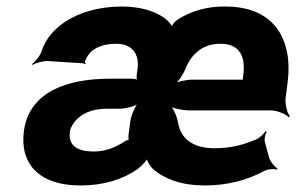

<svg xmlns="http://www.w3.org/2000/svg" viewBox="-20 -558 908 588"><path d="M335 -424C384 -424 408 -394 401 -345L399 -331C398 -324 398 -312 402 -309L405 -311C403 -315 390 -317 383 -317H317C184 -317 69 -276 53 -156C50 -131 51 -108 57 -88C75 -24 136 10 227 10C298 10 357 -9 401 -40C412 -48 432 -68 433 -77H429C428 -68 440 -48 449 -40C485 -9 537 10 607 10C677 10 739 -7 788 -34C799 -40 819 -42 827 -38L830 -42C822 -46 807 -64 804 -76L792 -120C788 -130 792 -147 797 -155L793 -156C789 -149 775 -135 764 -131C727 -115 688 -104 637 -104C571 -104 533 -133 525 -184C521 -205 509 -231 497 -239L493 -236C505 -227 539 -220 560 -220H809C828 -220 855 -209 864 -199L868 -202C859 -212 852 -241 855 -260L860 -299C865 -336 865 -369 859 -398C843 -482 782 -538 671 -538C612 -539 563 -523 524 -498C516 -493 504 -479 504 -472L508 -473C508 -480 493 -496 486 -501C454 -525 409 -538 352 -538C283 -538 223 -520 179 -491C148 -470 120 -441 107 -400C102 -386 87 -368 78 -362L79 -359C89 -365 113 -372 127 -371L236 -364C238 -364 238 -362 239 -361L243 -363C242 -364 240 -366 240 -368C251 -407 290 -424 335 -424ZM194 -154C195 -163 199 -171 205 -180C225 -209 260 -225 306 -225H345C364 -225 397 -233 408 -243L406 -246C395 -236 381 -204 379 -186L374 -148C373 -144 373 -129 375 -127L379 -130C376 -132 364 -127 360 -124C335 -107 303 -94 267 -94C219 -94 188 -111 194 -154ZM725 -328 724 -321C724 -318 722 -311 724 -309L728 -312C726 -314 719 -314 716 -314H568C551 -314 522 -308 511 -300L513 -297C524 -305 540 -328 547 -345C565 -391 599 -424 655 -424C713 -424 733 -386 725 -328Z"/></svg>

Font: Asimov
Style: EdgeIt
Weight: 500
Designer: Google
Version: Version 2.000980: 2014